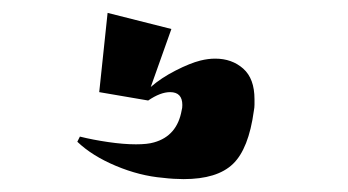

<svg xmlns="http://www.w3.org/2000/svg" viewBox="-20 -55 540 298"><path d="M134 88 147 -35 246 -10 214 80Q230 66 252.5 54.5Q275 43 291 39Q303 36 314 36Q340 36 357.5 51.5Q375 67 375 99Q375 103 375 107.5Q375 112 374 117Q366 176 341.5 199.5Q317 223 265 223Q258 223 249.5 222.5Q241 222 233 221Q197 218 160 202.5Q123 187 100 165L104 157Q124 162 148 165.5Q172 169 191 169Q209 169 219 166Q255 156 262 116Q263 113 263 108Q263 88 244 88Q229 88 210 101Z"/></svg>

Font: Reggae One
Style: Regular
Weight: 400
Designer: Fontworks Inc.
Foundry: Fontworks Inc.
Version: Version 1.100